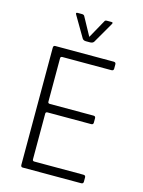

<svg xmlns="http://www.w3.org/2000/svg" viewBox="-124 -908 730 981"><g transform="rotate(15 240.5 -418.0)"><path d="M240 -707Q227 -707 221 -716L157 -825Q150 -836 162 -836H185Q194 -836 198 -830L251 -733L305 -830Q307 -836 317 -836H341Q352 -836 345 -825L282 -716Q276 -707 262 -707ZM404 0H95Q85 0 85 -12V-631Q85 -643 95 -643H404Q416 -643 416 -632V-609Q416 -598 404 -598H145Q135 -598 135 -589V-359Q135 -350 145 -350H376Q387 -350 387 -339V-316Q387 -305 376 -305H145Q135 -305 135 -296V-54Q135 -45 145 -45H404Q416 -45 416 -34V-11Q416 0 404 0Z"/></g></svg>

Font: Rajdhani
Style: Regular
Weight: 400
Designer: Satya Rajpurohit, Jyotish Sonowal
Foundry: Indian Type Foundry
Version: Version 1.201 February 1, 2022